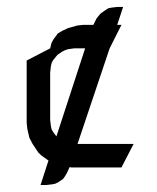

<svg xmlns="http://www.w3.org/2000/svg" viewBox="-20 -484 454 555"><path d="M57.1 -128.9V-309.1L125 -344.2L128.9 -359.9L133.8 -369.1L143.1 -381.8L147 -387.2L160.2 -395L176.8 -402.8L203.1 -410.2L220.2 -412.1H250L258.8 -430.2L268.1 -441.9L272 -445.8L285.2 -455.1L293 -460L301.8 -461.9L318.8 -463.9H335.9L318.8 -412.1H331.1L296.9 -344.2L204.1 -67.9H366.2L331.1 0H186L181.2 -1L172.9 17.1L165 29.8L161.1 34.2L147.9 43L140.1 46.9L130.9 48.8L113.8 50.8H97.2L120.1 -20L100.1 -34.2L90.8 -43L74.2 -67.9L64.9 -85.9L59.1 -110.8ZM125 -137.2 127 -120.1 128.9 -110.8 133.8 -102.1 143.1 -89.8 226.1 -344.2H193.8L176.8 -341.8L168 -338.9L160.2 -335L147 -326.2L143.1 -321.8L132.8 -309.1L128.9 -300.8L127 -292L125 -273.9Z"/></svg>

Font: Petahja
Style: Regular
Weight: 400
Designer: T. Christopher White
Version: Version 1.1